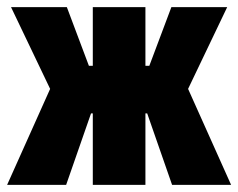

<svg xmlns="http://www.w3.org/2000/svg" viewBox="-35 -520 670 540"><path d="M226 -500V-335H215L153 -500H-4L106 -270L-15 0H151L221 -201H226V0H374V-201H379L449 0H615L494 -270L604 -500H447L385 -335H374V-500Z"/></svg>

Font: LT Wave Mono Black
Style: Regular
Weight: 900
Designer: Daniel Lyons
Version: Version 2.5 (Glyphs App)